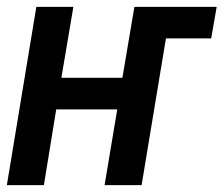

<svg xmlns="http://www.w3.org/2000/svg" viewBox="-22 -540 652 560"><path d="M-2 0 84 -520H192L157 -313H335L370 -520H610L594 -428H462L391 0H283L320 -221H142L106 0Z"/></svg>

Font: Iosevka SS04 SmBd Ex Obl
Style: Regular
Weight: 600
Width: 7
Italic angle: -9°
Monospace: yes
Designer: Belleve Invis
Foundry: Belleve Invis
Version: Version 19.0.0; ttfautohint (v1.8.4)